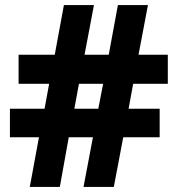

<svg xmlns="http://www.w3.org/2000/svg" viewBox="-20 -734 699 754"><path d="M503 -405 485 -307H607V-195H464L427 0H308L345 -195H250L215 0H97L133 -195H19V-307H155L173 -405H53V-519H195L231 -714H349L312 -519H407L443 -714H561L524 -519H639V-405ZM272 -307H366L385 -405H290Z"/></svg>

Font: Noto Sans Lao Looped ExtraBold
Style: Regular
Weight: 800
Designer: Mark Frömberg, Ben Mitchell
Foundry: The Fontpad Ltd
Version: Version 1.002; ttfautohint (v1.8.4.7-5d5b)